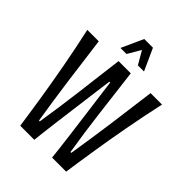

<svg xmlns="http://www.w3.org/2000/svg" viewBox="-242 -993 1118 1118"><g transform="rotate(45 316.5 -434.0)"><path d="M313 -548.3Q307.1 -505.4 300.5 -454.8Q293.9 -404.3 287.1 -351.8Q280.3 -299.3 273.4 -247.3Q266.6 -195.3 260.7 -148.7Q254.9 -102.1 250.2 -63.7Q245.6 -25.4 243.2 0H127.4Q122.1 -36.6 115 -84Q107.9 -131.3 99.4 -186.3Q90.8 -241.2 80.6 -301.5Q70.3 -361.8 58.8 -424.1Q47.4 -486.3 34.7 -548.8Q22 -611.3 8.8 -670.9H103Q121.6 -524.4 140.9 -382.6Q160.2 -240.7 183.1 -98.6H189.9Q201.2 -169.4 211.2 -240.2Q221.2 -311 230.2 -382.6Q239.3 -454.1 248 -526.1Q256.8 -598.1 266.1 -670.9H366.7Q384.8 -524.9 402.1 -382.3Q419.4 -239.7 442.4 -98.6H449.2Q472.2 -240.7 491.7 -382.6Q511.2 -524.4 529.8 -670.9H624Q610.8 -611.3 598.1 -548.8Q585.4 -486.3 574 -424.1Q562.5 -361.8 552.2 -301.5Q542 -241.2 533.4 -186.3Q524.9 -131.3 517.6 -84Q510.3 -36.6 505.4 0H389.6Q387.2 -25.4 382.6 -63.7Q377.9 -102.1 372.1 -148.7Q366.2 -195.3 359.4 -247.3Q352.5 -299.3 345.7 -351.8Q338.9 -404.3 332 -454.8Q325.2 -505.4 319.8 -548.3ZM363.3 -732.9 316.4 -813.5 269.5 -732.9H219.7L280.8 -867.7H352.5L413.6 -732.9Z"/></g></svg>

Font: Crushed
Style: Regular
Weight: 400
Width: 3
Designer: Astigmatic (AOETI)
Foundry: Astigmatic (AOETI)
Version: Version 001.001